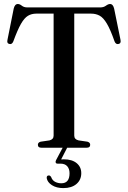

<svg xmlns="http://www.w3.org/2000/svg" viewBox="-20 -737 638 958"><path d="M116.5 -700H480.5Q497 -700 508.5 -708.5Q520 -717 529 -717Q544 -717 549.5 -694L581 -539.5Q585.5 -520 571 -517.5Q558 -514.5 551.5 -530.5Q531 -589.5 513.2 -619.2Q495.5 -649 476.8 -659Q458 -669 434.5 -669H350.5V-60.5Q350.5 -41.5 372 -36.5L416.5 -30Q430 -26 430 -14.5Q430 0 413 0H186Q169 0 169 -14.5Q169 -26 182.5 -30L227 -36.5Q247.5 -41.5 247.5 -60.5V-669H161Q137.5 -669 119.5 -658.2Q101.5 -647.5 84.5 -617.8Q67.5 -588 46.5 -530.5Q40 -514.5 27.5 -517.5Q12.5 -520 17.5 -539.5L48.5 -694.5Q54 -717 69 -717Q78.5 -717 89 -708.5Q99.5 -700 116.5 -700ZM295 -4.5H317.5L285 58.5Q291 58 299 58Q339.5 58 362.5 77Q385.5 96 385.5 127Q385.5 160.5 361.5 181Q337.5 201.5 296 201.5Q262 201.5 239.2 187Q216.5 172.5 213 151.5Q212.5 139 222.5 138.5Q229.5 137.5 235 146Q241 163 255 170.2Q269 177.5 286 177.5Q327 177.5 327 127.5Q327 105.5 315.5 92.5Q304 79.5 281.5 79.5H267.5Q260 79.5 258 74.5Q256 69.5 259.5 62.5Z"/></svg>

Font: Fraunces 144pt Soft
Style: Regular
Weight: 400
Version: Version 1.000;[0bf87f6ff]